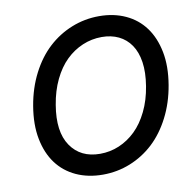

<svg xmlns="http://www.w3.org/2000/svg" viewBox="-82 -821 932 915"><g transform="rotate(-10 384.0 -363.5)"><path d="M725.5 -356.5Q711.3 -272 675.6 -202.8Q639.9 -133.5 589.7 -87Q539.4 -40.5 476.4 -15.3Q413.4 9.9 344.1 9.9Q272.4 9.9 215.2 -16.3Q158 -42.6 121.6 -91.6Q85.2 -140.6 71.4 -211.1Q57.5 -281.6 72.4 -370Q86.6 -454.5 122.3 -524Q158 -593.4 208.5 -639.9Q258.9 -686.4 322.3 -711.8Q385.7 -737.2 455.3 -737.2Q526.6 -737.2 583.5 -710.9Q640.3 -684.7 676.5 -635.5Q712.7 -586.3 726.6 -515.6Q740.4 -445 725.5 -356.5ZM618.6 -370Q629.3 -435.4 621.8 -485.3Q614.3 -535.2 591.3 -568.9Q568.2 -602.6 532.3 -619.9Q496.4 -637.1 450.6 -637.1Q402 -637.1 357.8 -618.4Q313.6 -599.8 277.5 -564.8Q241.5 -529.8 215.7 -476.2Q190 -422.6 179.3 -356.5Q158 -230.1 205.6 -160.2Q253.2 -90.2 347.7 -90.2Q396.3 -90.2 440.3 -108.8Q484.4 -127.5 520.2 -162.3Q556.1 -197.1 582 -250.4Q608 -303.6 618.6 -370Z"/></g></svg>

Font: Karasuma Gothic
Style: Medium Italic
Weight: 500
Italic angle: 9.39998°
Designer: Rasmus Andersson / Ryoko Nishizuka
Foundry: Genbu
Version: Version 1.00